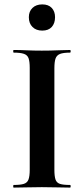

<svg xmlns="http://www.w3.org/2000/svg" viewBox="-20 -852 382 872"><path d="M227 -81Q227 -52 232 -37Q237 -22 252 -17Q267 -12 298 -12Q301 -12 301 -6Q301 0 298 0Q271.7 0 240 -1Q208.3 -2 170 -2Q133.6 -2 101 -1Q68.5 0 42 0Q40 0 40 -6Q40 -12 42.4 -12Q72.8 -12 88.4 -17Q104 -22 109.5 -37Q115 -52 115 -81V-544Q115 -573 109.7 -587.5Q104.5 -602 88.6 -607.5Q72.8 -613 42 -613Q40 -613 40 -619Q40 -625 42 -625Q68.5 -625 101 -623.5Q133.6 -622 170 -622Q208.3 -622 240.6 -623.5Q272.8 -625 298 -625Q301 -625 301 -619Q301 -613 298 -613Q267.7 -613 252.5 -607Q237.4 -601 232.2 -586Q227 -571 227 -542ZM172 -713Q144 -713 127.5 -729.5Q111 -746 111 -774Q111 -800 127.5 -816Q144 -832 172 -832Q200 -832 215 -816Q230 -800 230 -774Q230 -746 215 -729.5Q200 -713 172 -713Z"/></svg>

Font: Cormorant Light
Style: Regular
Weight: 300
Designer: Christian Thalmann (Catharsis Fonts)
Foundry: Catharsis Fonts
Version: Version 4.000